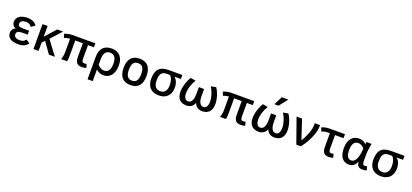

<svg xmlns="http://www.w3.org/2000/svg" viewBox="54 -2142 7960 3711"><g transform="rotate(20 4034.0 -287.0)"><path d="M480 -76.2Q466.8 -55.2 448.7 -38.3Q430.7 -21.5 406.2 -9.5Q381.8 2.4 350.8 8.8Q319.8 15.1 280.8 15.1Q231.4 15.1 189.7 6.3Q147.9 -2.4 117.9 -21.5Q87.9 -40.5 71 -70.6Q54.2 -100.6 54.2 -143.1Q54.2 -163.6 60.5 -181.6Q66.9 -199.7 77.6 -214.1Q88.4 -228.5 102.1 -239Q115.7 -249.5 129.9 -254.9Q114.3 -260.7 100.3 -271Q86.4 -281.2 76.2 -295.2Q65.9 -309.1 60.1 -326.4Q54.2 -343.8 54.2 -363.8Q54.2 -407.7 73 -438.7Q91.8 -469.7 123 -489.3Q154.3 -508.8 194.8 -517.8Q235.4 -526.9 278.8 -526.9Q419.4 -526.9 473.1 -436L395 -383.8Q375.5 -412.6 349.1 -428.2Q322.8 -443.8 279.8 -443.8Q256.3 -443.8 235.4 -439.7Q214.4 -435.5 198.2 -426Q182.1 -416.5 172.6 -400.9Q163.1 -385.3 163.1 -362.8Q163.1 -342.8 171.1 -331.1Q179.2 -319.3 194.6 -313.2Q210 -307.1 232.2 -305.2Q254.4 -303.2 282.2 -303.2H391.1V-222.2H276.9Q215.3 -222.2 189.2 -204.1Q163.1 -186 163.1 -147Q163.1 -126 173.1 -110.8Q183.1 -95.7 199.5 -86.2Q215.8 -76.7 236.8 -72.3Q257.8 -67.9 279.8 -67.9Q323.7 -67.9 353.3 -81.8Q382.8 -95.7 404.8 -126Z M1032.2 0H909.2L748 -226.1L696.3 -170.9V0H591.3V-512.2H696.3V-291L893.1 -512.2H1015.1L813 -291Z M1677.2 -5.9Q1669.9 -3.4 1659.4 -0.7Q1648.9 2 1636.7 4.2Q1624.5 6.3 1611.1 7.6Q1597.7 8.8 1585 8.8Q1514.6 8.8 1482.4 -29.1Q1450.2 -66.9 1450.2 -149.9V-431.2H1293.9V-143.1Q1293.9 -97.7 1291.7 -62.7Q1289.6 -27.8 1281.2 0H1162.1Q1172.9 -32.2 1180.4 -71Q1188 -109.9 1188 -148.9V-430.2Q1176.3 -428.7 1161.1 -426.3Q1146 -423.8 1130.4 -420.4Q1114.7 -417 1100.1 -412.4Q1085.4 -407.7 1075.2 -401.9L1043.9 -477.1Q1056.2 -482.9 1073.2 -489.3Q1090.3 -495.6 1111.3 -500.7Q1132.3 -505.9 1156.5 -509Q1180.7 -512.2 1207 -512.2H1678.2V-431.2H1556.2V-158.2Q1556.2 -133.8 1559.1 -117.4Q1562 -101.1 1568.6 -91.6Q1575.2 -82 1585.7 -78.1Q1596.2 -74.2 1611.3 -74.2Q1621.6 -74.2 1633.8 -76.2Q1646 -78.1 1655.3 -82Z M1773.9 191.9V-261.2Q1773.9 -325.2 1788.3 -374.8Q1802.7 -424.3 1832.5 -458Q1862.3 -491.7 1907.5 -509.3Q1952.6 -526.9 2014.2 -526.9Q2072.8 -526.9 2116.9 -508.5Q2161.1 -490.2 2190.9 -456.3Q2220.7 -422.4 2235.8 -373.8Q2251 -325.2 2251 -265.1Q2251 -195.8 2234.6 -143.3Q2218.3 -90.8 2189.2 -55.7Q2160.2 -20.5 2120.6 -2.7Q2081.1 15.1 2035.2 15.1Q1984.4 15.1 1945.3 -2.9Q1906.2 -21 1879.9 -48.8V191.9ZM1879.9 -144Q1907.2 -112.3 1942.4 -93.3Q1977.5 -74.2 2016.1 -74.2Q2043 -74.2 2065.9 -84.2Q2088.9 -94.2 2105.5 -116.2Q2122.1 -138.2 2131.6 -172.9Q2141.1 -207.5 2141.1 -256.8Q2141.1 -294.9 2135 -328.6Q2128.9 -362.3 2114.3 -387.2Q2099.6 -412.1 2075.2 -426.5Q2050.8 -440.9 2014.2 -440.9Q1985.8 -440.9 1961.4 -432.6Q1937 -424.3 1918.9 -403.1Q1900.9 -381.8 1890.4 -345.9Q1879.9 -310.1 1879.9 -254.9Z M2823.7 -254.9Q2823.7 -192.4 2810.3 -142.6Q2796.9 -92.8 2768.3 -57.6Q2739.7 -22.5 2695.3 -3.7Q2650.9 15.1 2588.9 15.1Q2526.4 15.1 2481.4 -3.9Q2436.5 -22.9 2408 -58.1Q2379.4 -93.3 2366 -143.1Q2352.5 -192.9 2352.5 -254.9Q2352.5 -317.9 2366.2 -368.2Q2379.9 -418.5 2408.4 -453.9Q2437 -489.3 2481.7 -508.1Q2526.4 -526.9 2588.9 -526.9Q2650.9 -526.9 2695.3 -508.1Q2739.7 -489.3 2768.3 -453.9Q2796.9 -418.5 2810.3 -368.2Q2823.7 -317.9 2823.7 -254.9ZM2714.8 -254.9Q2714.8 -346.2 2685.3 -390.6Q2655.8 -435.1 2588.9 -435.1Q2522 -435.1 2491.5 -390.6Q2460.9 -346.2 2460.9 -254.9Q2460.9 -166 2491 -121.1Q2521 -76.2 2588.9 -76.2Q2654.8 -76.2 2684.8 -121.1Q2714.8 -166 2714.8 -254.9Z M3467.8 -512.2V-430.2H3337.9Q3377.4 -391.6 3396.2 -342Q3415 -292.5 3415 -237.8Q3415 -186 3401.4 -140.1Q3387.7 -94.2 3358.2 -59.8Q3328.6 -25.4 3282.2 -5.1Q3235.8 15.1 3169.9 15.1Q3106.4 15.1 3060.5 -3.9Q3014.6 -22.9 2984.6 -57.1Q2954.6 -91.3 2940.2 -138.2Q2925.8 -185.1 2925.8 -240.2Q2925.8 -307.6 2939.9 -358.6Q2954.1 -409.7 2985.1 -443.6Q3016.1 -477.5 3065.7 -494.9Q3115.2 -512.2 3186 -512.2ZM3169.9 -430.2Q3125 -430.2 3098.1 -414.3Q3071.3 -398.4 3057.4 -371.8Q3043.5 -345.2 3039.3 -310.1Q3035.2 -274.9 3035.2 -236.8Q3035.2 -200.2 3043.5 -169.7Q3051.8 -139.2 3068.6 -117.2Q3085.4 -95.2 3110.6 -83Q3135.7 -70.8 3169.9 -70.8Q3210 -70.8 3236.3 -85.7Q3262.7 -100.6 3278.1 -125Q3293.5 -149.4 3299.8 -180.4Q3306.2 -211.4 3306.2 -244.1Q3306.2 -304.7 3290.8 -351.6Q3275.4 -398.4 3245.1 -430.2Z M4162.6 -515.1Q4183.1 -485.8 4200.9 -448Q4218.8 -410.2 4231.9 -368.4Q4245.1 -326.7 4252.4 -283.7Q4259.8 -240.7 4259.8 -201.2Q4259.8 -144.5 4245.4 -103.5Q4231 -62.5 4204.8 -36.1Q4178.7 -9.8 4142.3 2.7Q4106 15.1 4061.5 15.1Q4003.9 15.1 3961.9 -14.2Q3919.9 -43.5 3901.9 -98.1Q3883.8 -43.5 3841.3 -14.2Q3798.8 15.1 3740.7 15.1Q3695.8 15.1 3659.4 2.7Q3623 -9.8 3596.9 -35.9Q3570.8 -62 3556.6 -102.8Q3542.5 -143.6 3542.5 -200.2Q3542.5 -241.2 3550.5 -285.4Q3558.6 -329.6 3572 -371.3Q3585.4 -413.1 3603 -450.4Q3620.6 -487.8 3639.6 -515.1L3744.6 -495.1Q3724.6 -463.4 3707.8 -428Q3690.9 -392.6 3679 -356Q3667 -319.3 3660.4 -282.7Q3653.8 -246.1 3653.8 -211.9Q3653.8 -143.6 3677 -107.2Q3700.2 -70.8 3745.6 -70.8Q3767.1 -70.8 3785.6 -82Q3804.2 -93.3 3818.1 -116.7Q3832 -140.1 3839.8 -176.5Q3847.7 -212.9 3847.7 -263.2V-400.9H3954.6V-263.2Q3954.6 -212.9 3962.4 -176.5Q3970.2 -140.1 3984.1 -116.7Q3998 -93.3 4016.6 -82Q4035.2 -70.8 4056.6 -70.8Q4101.1 -70.8 4124.3 -107.2Q4147.5 -143.6 4147.5 -211.9Q4147.5 -246.6 4140.9 -283.7Q4134.3 -320.8 4122.6 -357.4Q4110.8 -394 4094.2 -429.2Q4077.6 -464.4 4057.6 -495.1Z M4944.8 -5.9Q4937.5 -3.4 4927 -0.7Q4916.5 2 4904.3 4.2Q4892.1 6.3 4878.7 7.6Q4865.2 8.8 4852.5 8.8Q4782.2 8.8 4750 -29.1Q4717.8 -66.9 4717.8 -149.9V-431.2H4561.5V-143.1Q4561.5 -97.7 4559.3 -62.7Q4557.1 -27.8 4548.8 0H4429.7Q4440.4 -32.2 4448 -71Q4455.6 -109.9 4455.6 -148.9V-430.2Q4443.8 -428.7 4428.7 -426.3Q4413.6 -423.8 4397.9 -420.4Q4382.3 -417 4367.7 -412.4Q4353 -407.7 4342.8 -401.9L4311.5 -477.1Q4323.7 -482.9 4340.8 -489.3Q4357.9 -495.6 4378.9 -500.7Q4399.9 -505.9 4424.1 -509Q4448.2 -512.2 4474.6 -512.2H4945.8V-431.2H4823.7V-158.2Q4823.7 -133.8 4826.7 -117.4Q4829.6 -101.1 4836.2 -91.6Q4842.8 -82 4853.3 -78.1Q4863.8 -74.2 4878.9 -74.2Q4889.2 -74.2 4901.4 -76.2Q4913.6 -78.1 4922.9 -82Z M5647.5 -515.1Q5668 -485.8 5685.8 -448Q5703.6 -410.2 5716.8 -368.4Q5730 -326.7 5737.3 -283.7Q5744.6 -240.7 5744.6 -201.2Q5744.6 -144.5 5730.2 -103.5Q5715.8 -62.5 5689.7 -36.1Q5663.6 -9.8 5627.2 2.7Q5590.8 15.1 5546.4 15.1Q5488.8 15.1 5446.8 -14.2Q5404.8 -43.5 5386.7 -98.1Q5368.7 -43.5 5326.2 -14.2Q5283.7 15.1 5225.6 15.1Q5180.7 15.1 5144.3 2.7Q5107.9 -9.8 5081.8 -35.9Q5055.7 -62 5041.5 -102.8Q5027.3 -143.6 5027.3 -200.2Q5027.3 -241.2 5035.4 -285.4Q5043.5 -329.6 5056.9 -371.3Q5070.3 -413.1 5087.9 -450.4Q5105.5 -487.8 5124.5 -515.1L5229.5 -495.1Q5209.5 -463.4 5192.6 -428Q5175.8 -392.6 5163.8 -356Q5151.9 -319.3 5145.3 -282.7Q5138.7 -246.1 5138.7 -211.9Q5138.7 -143.6 5161.9 -107.2Q5185.1 -70.8 5230.5 -70.8Q5252 -70.8 5270.5 -82Q5289.1 -93.3 5303 -116.7Q5316.9 -140.1 5324.7 -176.5Q5332.5 -212.9 5332.5 -263.2V-400.9H5439.5V-263.2Q5439.5 -212.9 5447.3 -176.5Q5455.1 -140.1 5469 -116.7Q5482.9 -93.3 5501.5 -82Q5520 -70.8 5541.5 -70.8Q5585.9 -70.8 5609.1 -107.2Q5632.3 -143.6 5632.3 -211.9Q5632.3 -246.6 5625.7 -283.7Q5619.1 -320.8 5607.4 -357.4Q5595.7 -394 5579.1 -429.2Q5562.5 -464.4 5542.5 -495.1ZM5415.5 -589.8H5331.5L5420.4 -766.1H5555.7Z M5929.2 -512.2 6062.5 -110.8Q6085.9 -151.9 6109.1 -197.5Q6132.3 -243.2 6150.6 -291Q6168.9 -338.9 6180.2 -387.9Q6191.4 -437 6191.4 -484.9V-512.2H6299.3V-487.8Q6299.3 -447.3 6290.5 -403.6Q6281.7 -359.9 6266.6 -315.7Q6251.5 -271.5 6231.2 -227.8Q6210.9 -184.1 6187.5 -143.3Q6164.1 -102.5 6138.9 -66.2Q6113.8 -29.8 6089.4 0H5997.6L5816.4 -512.2Z M6812.5 -430.2H6637.7V-157.2Q6637.7 -132.8 6640.6 -116.9Q6643.6 -101.1 6649.9 -91.6Q6656.2 -82 6666.5 -78.1Q6676.8 -74.2 6691.4 -74.2Q6702.1 -74.2 6713.4 -76.2Q6724.6 -78.1 6733.4 -82L6755.4 -5.9Q6740.2 0 6714.8 4.4Q6689.5 8.8 6663.6 8.8Q6595.2 8.8 6563.5 -28.8Q6531.7 -66.4 6531.7 -148.9V-430.2H6489.7Q6466.3 -430.2 6446.8 -427.2Q6427.2 -424.3 6412.1 -419.9Q6397 -415.5 6385.5 -410.9Q6374 -406.2 6366.7 -402.8L6335.4 -477.1Q6347.7 -483.4 6363 -489.7Q6378.4 -496.1 6397.9 -501Q6417.5 -505.9 6441.4 -509Q6465.3 -512.2 6494.6 -512.2H6812.5Z M7448.2 2Q7430.7 7.8 7407 11.5Q7383.3 15.1 7359.9 15.1Q7328.1 15.1 7306.6 7.6Q7285.2 0 7271.2 -15.4Q7257.3 -30.8 7250.2 -54.4Q7243.2 -78.1 7241.2 -109.9Q7219.2 -45.9 7178.7 -15.4Q7138.2 15.1 7085 15.1Q7035.6 15.1 6997.8 -2.9Q6960 -21 6934.3 -55.4Q6908.7 -89.8 6895.8 -140.1Q6882.8 -190.4 6882.8 -254.9Q6882.8 -323.2 6899.2 -374.3Q6915.5 -425.3 6944.6 -459.2Q6973.6 -493.2 7013.4 -510Q7053.2 -526.9 7100.1 -526.9Q7119.6 -526.9 7138.9 -523.9Q7158.2 -521 7177 -513.7Q7195.8 -506.3 7213.6 -494.1Q7231.4 -481.9 7248 -463.9Q7249 -477.5 7250.7 -490Q7252.4 -502.4 7253.9 -512.2H7359.9Q7351.1 -464.8 7345.7 -429.9Q7340.3 -395 7336.9 -368.4Q7333.5 -341.8 7332.3 -320.8Q7331.1 -299.8 7331.1 -280.8V-157.2Q7331.1 -129.9 7333.7 -112.8Q7336.4 -95.7 7342.3 -85.9Q7348.1 -76.2 7357.4 -72.5Q7366.7 -68.8 7379.9 -68.8Q7389.6 -68.8 7401.9 -71.5Q7414.1 -74.2 7423.8 -78.1ZM7095.2 -76.2Q7129.4 -76.2 7155 -98.1Q7180.7 -120.1 7198.5 -159.2Q7216.3 -198.2 7226.6 -252.4Q7236.8 -306.6 7240.2 -371.1Q7214.4 -404.3 7182.1 -422.1Q7149.9 -439.9 7119.1 -439.9Q7090.8 -439.9 7067.6 -430.4Q7044.4 -420.9 7027.6 -398.9Q7010.7 -377 7001.5 -340.8Q6992.2 -304.7 6992.2 -252Q6992.2 -203.6 7000 -170.2Q7007.8 -136.7 7021.5 -115.7Q7035.2 -94.7 7054.2 -85.4Q7073.2 -76.2 7095.2 -76.2Z M8037.1 -512.2V-430.2H7907.2Q7946.8 -391.6 7965.6 -342Q7984.4 -292.5 7984.4 -237.8Q7984.4 -186 7970.7 -140.1Q7957 -94.2 7927.5 -59.8Q7897.9 -25.4 7851.6 -5.1Q7805.2 15.1 7739.3 15.1Q7675.8 15.1 7629.9 -3.9Q7584 -22.9 7554 -57.1Q7523.9 -91.3 7509.5 -138.2Q7495.1 -185.1 7495.1 -240.2Q7495.1 -307.6 7509.3 -358.6Q7523.4 -409.7 7554.4 -443.6Q7585.4 -477.5 7635 -494.9Q7684.6 -512.2 7755.4 -512.2ZM7739.3 -430.2Q7694.3 -430.2 7667.5 -414.3Q7640.6 -398.4 7626.7 -371.8Q7612.8 -345.2 7608.6 -310.1Q7604.5 -274.9 7604.5 -236.8Q7604.5 -200.2 7612.8 -169.7Q7621.1 -139.2 7637.9 -117.2Q7654.8 -95.2 7679.9 -83Q7705.1 -70.8 7739.3 -70.8Q7779.3 -70.8 7805.7 -85.7Q7832 -100.6 7847.4 -125Q7862.8 -149.4 7869.1 -180.4Q7875.5 -211.4 7875.5 -244.1Q7875.5 -304.7 7860.1 -351.6Q7844.7 -398.4 7814.5 -430.2Z"/></g></svg>

Font: Clear Sans Medium
Style: Regular
Weight: 500
Foundry: Intel Corporation
Version: Version 1.00